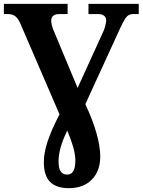

<svg xmlns="http://www.w3.org/2000/svg" viewBox="-20 -734 738 994"><path d="M85 -612.8Q72.8 -640.6 57.6 -650.9Q42.5 -661.1 22.9 -661.1H0V-713.9H330.1V-661.1H284.2Q266.6 -661.1 255.9 -652.6Q245.1 -644 245.1 -627.9Q245.1 -618.2 248 -605.7Q251 -593.3 253.9 -585L381.8 -278.8L518.1 -578.1Q521.5 -586.4 525.6 -603.3Q529.8 -620.1 529.8 -627Q529.8 -643.6 519 -652.3Q508.3 -661.1 490.2 -661.1H438V-713.9H698.2V-661.1H668.9Q648.9 -661.1 636.5 -648.2Q624 -635.3 602.1 -587.9L421.9 -194.8Q461.4 -109.9 480.2 -42.2Q499 25.4 499 76.2Q499 151.4 455.3 195.8Q411.6 240.2 335.9 240.2Q272.5 240.2 239.7 208Q207 175.8 207 105Q207 57.6 226.1 -0.7Q245.1 -59.1 288.1 -142.1ZM370.1 98.1Q370.1 65.9 358.9 26.9Q347.7 -12.2 328.1 -58.1Q303.2 -5.9 293.2 31.7Q283.2 69.3 283.2 101.1Q283.2 137.7 294.4 153.8Q305.7 169.9 327.1 169.9Q349.1 169.9 359.6 151.9Q370.1 133.8 370.1 98.1Z"/></svg>

Font: Droid Serif
Style: Bold
Weight: 700
Designer: Monotype Design team
Foundry: Monotype Imaging Inc.
Version: Version 1.03